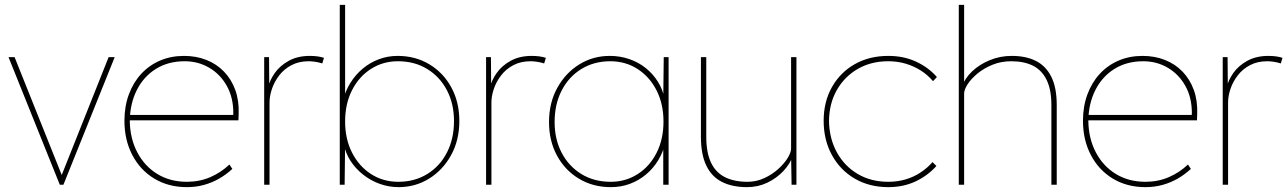

<svg xmlns="http://www.w3.org/2000/svg" viewBox="-20 -760 5297 790"><path d="M226 0 15 -525H40L234 -40L427 -525H452L241 0Z M492 -263Q492 -322 510 -371Q528 -420 560.5 -455.5Q593 -491 638 -510.5Q683 -530 737 -530Q787 -530 829 -513.5Q871 -497 901.5 -465.5Q932 -434 948 -390Q964 -346 962 -291L961 -265H504V-287H950L938 -270L940 -295Q940 -359 913 -407Q886 -455 840.5 -481.5Q795 -508 740 -508Q672 -508 621.5 -476.5Q571 -445 543 -389.5Q515 -334 514 -263Q515 -190 545 -133Q575 -76 627.5 -44Q680 -12 749 -12Q801 -12 845 -31Q889 -50 924 -83L936 -65Q911 -42 882.5 -25.5Q854 -9 820.5 0.5Q787 10 749 10Q673 10 615 -25Q557 -60 524.5 -122Q492 -184 492 -263Z M1067 0V-525H1087L1088 -398L1082 -396Q1089 -429 1110.5 -459.5Q1132 -490 1168.5 -510Q1205 -530 1255 -530Q1272 -530 1286.5 -528Q1301 -526 1313 -522L1306 -499Q1290 -504 1275.5 -506Q1261 -508 1250 -508Q1210 -508 1179.5 -492Q1149 -476 1129 -450Q1109 -424 1099 -394.5Q1089 -365 1089 -338V0Z M1394 -170 1400 -167 1398 0H1378V-740H1400V-348L1391 -345Q1401 -386 1422 -419.5Q1443 -453 1473 -478Q1503 -503 1539.5 -516.5Q1576 -530 1616 -530Q1689 -530 1746.5 -495.5Q1804 -461 1837 -400.5Q1870 -340 1870 -262Q1870 -183 1836 -121.5Q1802 -60 1745.5 -25Q1689 10 1620 10Q1580 10 1542.5 -3.5Q1505 -17 1474 -41.5Q1443 -66 1422 -98.5Q1401 -131 1394 -170ZM1848 -262Q1848 -333 1819 -388.5Q1790 -444 1738 -476Q1686 -508 1617 -508Q1556 -508 1506.5 -476.5Q1457 -445 1428.5 -389Q1400 -333 1400 -260Q1400 -188 1428.5 -132Q1457 -76 1506.5 -44Q1556 -12 1619 -12Q1686 -12 1738 -44Q1790 -76 1819 -132.5Q1848 -189 1848 -262Z M1980 0V-525H2000L2001 -398L1995 -396Q2002 -429 2023.5 -459.5Q2045 -490 2081.5 -510Q2118 -530 2168 -530Q2185 -530 2199.5 -528Q2214 -526 2226 -522L2219 -499Q2203 -504 2188.5 -506Q2174 -508 2163 -508Q2123 -508 2092.5 -492Q2062 -476 2042 -450Q2022 -424 2012 -394.5Q2002 -365 2002 -338V0Z M2239 -258Q2239 -337 2273 -398.5Q2307 -460 2363.5 -495Q2420 -530 2489 -530Q2531 -530 2569 -517Q2607 -504 2637 -480Q2667 -456 2687.5 -423Q2708 -390 2715 -350L2709 -353L2711 -525H2731V0H2709V-172L2718 -175Q2709 -135 2688.5 -101Q2668 -67 2638 -42Q2608 -17 2571.5 -3.5Q2535 10 2493 10Q2420 10 2362.5 -24.5Q2305 -59 2272 -119.5Q2239 -180 2239 -258ZM2710 -260Q2710 -332 2681.5 -388Q2653 -444 2603.5 -476Q2554 -508 2491 -508Q2424 -508 2372 -476Q2320 -444 2291 -387.5Q2262 -331 2262 -258Q2262 -187 2291 -131.5Q2320 -76 2372 -44Q2424 -12 2493 -12Q2554 -12 2603.5 -43.5Q2653 -75 2681.5 -131Q2710 -187 2710 -260Z M2864 -197V-525H2886V-197Q2886 -132 2905.5 -91Q2925 -50 2963 -31Q3001 -12 3056 -12Q3092 -12 3124.5 -27Q3157 -42 3182 -64.5Q3207 -87 3221 -110Q3235 -133 3235 -149V-525H3257V0H3237L3235 -121L3244 -123Q3232 -87 3204 -57Q3176 -27 3137.5 -8.5Q3099 10 3054 10Q2993 10 2950.5 -11.5Q2908 -33 2886 -79Q2864 -125 2864 -197Z M3369 -263Q3369 -341 3403 -401.5Q3437 -462 3497 -496Q3557 -530 3635 -530Q3698 -530 3749 -506.5Q3800 -483 3835 -443L3819 -426Q3797 -452 3768.5 -470Q3740 -488 3706.5 -498Q3673 -508 3635 -508Q3564 -508 3509.5 -476.5Q3455 -445 3423.5 -390Q3392 -335 3391 -263Q3392 -190 3423.5 -133Q3455 -76 3509.5 -44Q3564 -12 3635 -12Q3672 -12 3705 -21.5Q3738 -31 3766.5 -49.5Q3795 -68 3817 -93L3833 -77Q3797 -37 3747 -13.5Q3697 10 3635 10Q3557 10 3497 -25Q3437 -60 3403 -122Q3369 -184 3369 -263Z M3925 -740H3947V-404L3938 -402Q3949 -437 3979.5 -466Q4010 -495 4052.5 -512.5Q4095 -530 4143 -530Q4202 -530 4243 -509Q4284 -488 4306 -443.5Q4328 -399 4328 -328V0H4306V-328Q4306 -391 4286.5 -431Q4267 -471 4230.5 -489.5Q4194 -508 4141 -508Q4099 -508 4063.5 -493.5Q4028 -479 4002 -457.5Q3976 -436 3961.5 -413.5Q3947 -391 3947 -376V0H3936Q3934 0 3931.5 0Q3929 0 3925 0Z M4436 -263Q4436 -322 4454 -371Q4472 -420 4504.5 -455.5Q4537 -491 4582 -510.5Q4627 -530 4681 -530Q4731 -530 4773 -513.5Q4815 -497 4845.5 -465.5Q4876 -434 4892 -390Q4908 -346 4906 -291L4905 -265H4448V-287H4894L4882 -270L4884 -295Q4884 -359 4857 -407Q4830 -455 4784.5 -481.5Q4739 -508 4684 -508Q4616 -508 4565.5 -476.5Q4515 -445 4487 -389.5Q4459 -334 4458 -263Q4459 -190 4489 -133Q4519 -76 4571.5 -44Q4624 -12 4693 -12Q4745 -12 4789 -31Q4833 -50 4868 -83L4880 -65Q4855 -42 4826.5 -25.5Q4798 -9 4764.5 0.5Q4731 10 4693 10Q4617 10 4559 -25Q4501 -60 4468.5 -122Q4436 -184 4436 -263Z M5011 0V-525H5031L5032 -398L5026 -396Q5033 -429 5054.5 -459.5Q5076 -490 5112.5 -510Q5149 -530 5199 -530Q5216 -530 5230.5 -528Q5245 -526 5257 -522L5250 -499Q5234 -504 5219.5 -506Q5205 -508 5194 -508Q5154 -508 5123.5 -492Q5093 -476 5073 -450Q5053 -424 5043 -394.5Q5033 -365 5033 -338V0Z"/></svg>

Font: Mach Thin
Style: Regular
Weight: 250
Version: Version 1.002